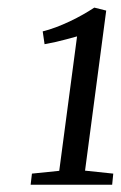

<svg xmlns="http://www.w3.org/2000/svg" viewBox="-20 -920 325 517"><path d="M66 -452.5 139.5 -460 187.5 -822Q172.5 -818 158.8 -814.2Q145 -810.5 130.8 -807.2Q116.5 -804 100 -801L95 -835.5Q111.5 -839.5 130.2 -846.5Q149 -853.5 168 -862.5Q187 -871.5 204 -881.2Q221 -891 234 -899.5L266 -891.5L209 -460.5L285 -452.5L282 -422.5H62.5Z"/></svg>

Font: Merriweather 24pt SemiCondensed Light
Style: Italic
Weight: 300
Width: 4
Italic angle: -7.8°
Designer: Eben Sorkin
Foundry: Eben Sorkin
Version: Version 2.101